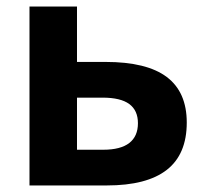

<svg xmlns="http://www.w3.org/2000/svg" viewBox="-20 -566 640 586"><path d="M70 0V-546H215V-377H302Q428 -377 489 -331Q550 -285 550 -192Q550 -95 489 -47.5Q428 0 306 0ZM215 -109H295Q348 -109 374.5 -129.5Q401 -150 401 -190Q401 -229 374.5 -248.5Q348 -268 293 -268H215Z"/></svg>

Font: Noto Sans Mono
Style: Bold
Weight: 700
Designer: Monotype Design Team
Foundry: Monotype Imaging Inc.
Version: Version 2.014